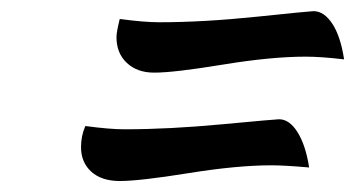

<svg xmlns="http://www.w3.org/2000/svg" viewBox="-20 -419 640 346"><path d="M195.8 -92.8Q163.1 -92.8 144.5 -109.6Q126 -126.5 126 -153.8Q126 -174.3 133.8 -191.9Q177.7 -186 204.1 -186Q284.7 -186 381.1 -195.1Q477.5 -204.1 482.9 -204.1Q501.5 -204.1 516.1 -180.9Q530.8 -157.7 537.1 -117.2Q492.7 -121.1 469.2 -121.1Q407.2 -121.1 319.3 -106.9Q231.4 -92.8 195.8 -92.8ZM257.8 -288.1Q227.1 -288.1 208.5 -305.7Q189.9 -323.2 189.9 -352.1Q189.9 -361.3 195.8 -384.8Q239.7 -378.9 267.1 -378.9Q346.7 -378.9 442.9 -388.9Q539.1 -398.9 544.9 -398.9Q564 -398.9 578.9 -376.2Q593.8 -353.5 600.1 -312Q558.6 -316.9 530.8 -316.9Q468.8 -316.9 381.1 -302.5Q293.5 -288.1 257.8 -288.1Z"/></svg>

Font: Kaushan Script
Style: Regular
Weight: 400
Designer: Pablo Impallari
Foundry: Pablo Impallari
Version: Version 1.002